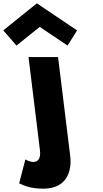

<svg xmlns="http://www.w3.org/2000/svg" viewBox="-32 -855 617 1150"><path d="M-12.4 -673 66.8 -582 206 -694 372.8 -582 429.6 -673 188.7 -835ZM138.8 -513H315.8L388.5 79C399.6 170 368.5 275 227.5 275C143.5 275 108.9 254 82.6 243L120 100C120 100 144.9 115 166.9 115C196.9 115 213.2 93 207.3 45Z"/></svg>

Font: Hussar
Style: BdOpOblOne
Weight: 700
Foundry: Cannot Into Space Fonts
Version: Version 2.00